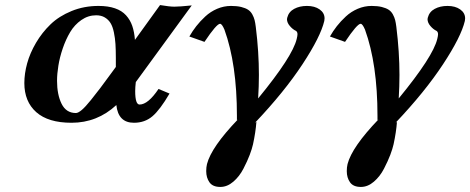

<svg xmlns="http://www.w3.org/2000/svg" viewBox="-20 -468 1839 751"><path d="M365.2 -444.8Q402.8 -444.8 429.7 -435.5Q456.5 -426.3 472.9 -408.2Q489.3 -390.1 497.3 -366.7Q505.4 -343.3 507.8 -312L606 -448.2Q643.1 -441.9 662.1 -441.9Q682.1 -441.9 730 -446.8L511.2 -147Q508.8 -126.5 508.8 -111.8Q508.8 -59.1 525.9 -59.1Q559.1 -59.1 600.1 -120.1L643.1 -102.1Q606 -38.6 576.2 -13.2Q546.4 12.2 503.9 12.2Q442.4 12.2 435.1 -57.1Q360.4 12.2 259.8 12.2Q168.5 12.2 121.8 -29.3Q75.2 -70.8 75.2 -143.1Q75.2 -180.2 86.2 -220.2Q97.2 -260.3 120.8 -300.5Q144.5 -340.8 177.7 -372.8Q210.9 -404.8 259.8 -424.8Q308.6 -444.8 365.2 -444.8ZM433.1 -206.1V-241.2Q433.1 -273.4 431.6 -296.1Q430.2 -318.8 425.5 -341.3Q420.9 -363.8 412.6 -377.4Q404.3 -391.1 390.1 -399.7Q376 -408.2 356 -408.2Q324.7 -408.2 298.1 -389.6Q271.5 -371.1 254.4 -342.3Q237.3 -313.5 225.3 -278.3Q213.4 -243.2 208.3 -210.9Q203.1 -178.7 203.1 -151.9Q203.1 -98.1 220.9 -62Q238.8 -25.9 276.9 -25.9Q285.6 -25.9 299.8 -37.8Q314 -49.8 335.9 -77.1Q357.9 -104.5 371.8 -123Q385.7 -141.6 414.1 -180.2Z M1248.5 -386.2Q1233.9 -324.2 1163.1 -216.6Q1092.3 -108.9 977.5 12.2L982.9 8.8Q980 48.3 969.7 96.2Q965.8 113.8 956.8 137.7Q947.8 161.6 932.1 191.9Q916.5 222.2 892.6 242.7Q868.7 263.2 841.8 263.2Q812 263.2 799.3 245.1Q786.6 227.1 786.6 201.2Q786.6 186.5 789.6 173.8Q806.6 107.4 910.6 -1L906.7 2V-15.1Q906.7 -217.3 857.9 -352.1Q848.1 -375 840.8 -375Q827.1 -375 779.8 -304.2L720.7 -325.2Q732.9 -346.7 747.8 -365.7Q762.7 -384.8 783 -403.6Q803.2 -422.4 829.3 -433.6Q855.5 -444.8 883.8 -444.8Q906.7 -444.8 923.6 -440.7Q940.4 -436.5 950.4 -429.9Q960.4 -423.3 966.8 -411.9Q973.1 -400.4 975.8 -389.6Q978.5 -378.9 980.5 -362.8Q992.7 -265.1 992.7 -174.8Q992.7 -131.3 989.7 -83Q1124.5 -247.1 1140.6 -315.9Q1143.6 -328.1 1143.6 -334Q1143.6 -343.3 1137.7 -347.2Q1125 -353 1113.8 -366.2Q1102.5 -379.4 1102.5 -393.1Q1102.5 -394 1103 -396Q1103.5 -397.9 1103.5 -398.9Q1109.4 -421.9 1130.6 -433.3Q1151.9 -444.8 1180.7 -444.8Q1210.9 -444.8 1230.2 -431.2Q1249.5 -417.5 1249.5 -396Q1249.5 -394.5 1249 -391.4Q1248.5 -388.2 1248.5 -386.2Z M1798.3 -386.2Q1783.7 -324.2 1712.9 -216.6Q1642.1 -108.9 1527.3 12.2L1532.7 8.8Q1529.8 48.3 1519.5 96.2Q1515.6 113.8 1506.6 137.7Q1497.6 161.6 1481.9 191.9Q1466.3 222.2 1442.4 242.7Q1418.5 263.2 1391.6 263.2Q1361.8 263.2 1349.1 245.1Q1336.4 227.1 1336.4 201.2Q1336.4 186.5 1339.4 173.8Q1356.4 107.4 1460.4 -1L1456.5 2V-15.1Q1456.5 -217.3 1407.7 -352.1Q1397.9 -375 1390.6 -375Q1377 -375 1329.6 -304.2L1270.5 -325.2Q1282.7 -346.7 1297.6 -365.7Q1312.5 -384.8 1332.8 -403.6Q1353 -422.4 1379.2 -433.6Q1405.3 -444.8 1433.6 -444.8Q1456.5 -444.8 1473.4 -440.7Q1490.2 -436.5 1500.2 -429.9Q1510.3 -423.3 1516.6 -411.9Q1522.9 -400.4 1525.6 -389.6Q1528.3 -378.9 1530.3 -362.8Q1542.5 -265.1 1542.5 -174.8Q1542.5 -131.3 1539.6 -83Q1674.3 -247.1 1690.4 -315.9Q1693.4 -328.1 1693.4 -334Q1693.4 -343.3 1687.5 -347.2Q1674.8 -353 1663.6 -366.2Q1652.3 -379.4 1652.3 -393.1Q1652.3 -394 1652.8 -396Q1653.3 -397.9 1653.3 -398.9Q1659.2 -421.9 1680.4 -433.3Q1701.7 -444.8 1730.5 -444.8Q1760.7 -444.8 1780 -431.2Q1799.3 -417.5 1799.3 -396Q1799.3 -394.5 1798.8 -391.4Q1798.3 -388.2 1798.3 -386.2Z"/></svg>

Font: Linux Libertine
Style: Bold Italic
Weight: 700
Italic angle: -11.5°
Designer: Philipp H. Poll
Foundry: Philipp H. Poll
Version: Version 4.0.5